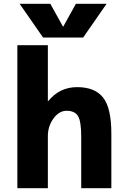

<svg xmlns="http://www.w3.org/2000/svg" viewBox="-20 -987 665 1007"><path d="M312 -848 378 -967H539L416 -790H206L83 -967H244L310 -848ZM71 -750H231V-457H233Q293 -530 384 -530Q478 -530 521 -475Q564 -420 564 -287V0H406V-270Q406 -351 389 -378.5Q372 -406 329 -406Q290 -406 260.5 -365.5Q231 -325 231 -273V0H71Z"/></svg>

Font: Mplus 1p ExtraBold
Style: Regular
Weight: 800
Version: Version 1.061